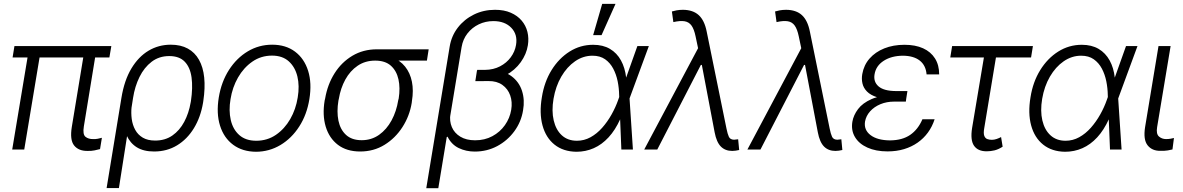

<svg xmlns="http://www.w3.org/2000/svg" viewBox="-20 -789 6239 1013"><path d="M567.4 -545.9 557.1 -485.8H46.4L56.2 -545.9ZM198.7 -545.9 107.9 0H44.4L135.3 -545.9ZM429.2 -545.9H491.7L422.4 -122.1Q415.5 -80.1 430.9 -67.4Q446.3 -54.7 472.2 -55.2Q483.9 -54.7 495.6 -56.9Q507.3 -59.1 517.6 -62L507.8 -2.4Q495.1 1 479 4.4Q462.9 7.8 441.9 7.3Q394.5 7.8 371.1 -21.5Q347.7 -50.8 358.9 -119.6Z M542.5 203.1 620.6 -272.5Q635.7 -365.2 673.1 -427.5Q710.4 -489.7 763.7 -521.5Q816.9 -553.2 880.9 -553.2Q933.6 -553.2 970.9 -532.7Q1008.3 -512.2 1030 -473.4Q1051.8 -434.6 1057.4 -379.9Q1063 -325.2 1052.7 -256.3L1051.3 -247.1Q1038.6 -170.9 1003.2 -112.8Q967.8 -54.7 914.3 -22.2Q860.8 10.3 793 10.3Q737.8 10.3 702.1 -11.7Q666.5 -33.7 647.9 -75.2Q629.4 -116.7 624.5 -174.3L674.3 -225.1Q670.9 -192.9 675 -161.4Q679.2 -129.9 693.4 -104Q707.5 -78.1 733.4 -62.7Q759.3 -47.4 798.8 -47.4Q851.1 -47.4 889.4 -74Q927.7 -100.6 951.9 -146Q976.1 -191.4 985.8 -247.6L987.3 -255.4Q998 -326.7 990.7 -380.1Q983.4 -433.6 954.8 -463.4Q926.3 -493.2 873 -493.2Q819.3 -493.2 780 -463.1Q740.7 -433.1 716.1 -383.1Q691.4 -333 682.1 -272.9L607.4 203.1Z M1331.1 11.7Q1259.3 11.2 1210.2 -25.1Q1161.1 -61.5 1140.9 -126Q1120.6 -190.4 1134.3 -274.9Q1147.9 -357.4 1188.2 -420.2Q1228.5 -482.9 1287.4 -518.1Q1346.2 -553.2 1416 -553.2Q1487.8 -553.2 1536.6 -516.6Q1585.4 -480 1605.7 -415.3Q1626 -350.6 1612.3 -266.1Q1599.1 -184.1 1558.8 -121.6Q1518.6 -59.1 1459.7 -23.9Q1400.9 11.2 1331.1 11.7ZM1332 -46.4Q1390.1 -46.4 1435.8 -77.6Q1481.4 -108.9 1511.2 -160.6Q1541 -212.4 1550.8 -274.9Q1561 -335.4 1549.1 -385.3Q1537.1 -435.1 1503.7 -465.3Q1470.2 -495.6 1415 -495.6Q1357.4 -495.6 1311.5 -463.9Q1265.6 -432.1 1235.8 -380.1Q1206.1 -328.1 1196.3 -266.1Q1186 -206.1 1197.5 -156Q1209 -106 1242.7 -76.2Q1276.4 -46.4 1332 -46.4Z M1692.9 -258.8 1695.3 -268.6Q1708 -343.3 1745.1 -402.1Q1782.2 -460.9 1839.4 -494.9Q1896.5 -528.8 1968.3 -528.8Q1981.9 -527.3 1992.4 -520.3Q2002.9 -513.2 2015.9 -504.2Q2028.8 -495.1 2048.3 -486.8Q2090.8 -470.7 2117.4 -437.5Q2144 -404.3 2153.3 -357.9Q2162.6 -311.5 2153.3 -255.4L2152.3 -246.6Q2141.1 -177.2 2103.5 -118.7Q2065.9 -60.1 2008.8 -24.9Q1951.7 10.3 1880.4 10.3Q1809.1 10.3 1762.9 -24.9Q1716.8 -60.1 1698.5 -120.8Q1680.2 -181.6 1692.9 -258.8ZM1767.6 -267.1 1765.6 -258.3Q1755.9 -199.7 1765.6 -152.3Q1775.4 -105 1805.9 -77.1Q1836.4 -49.3 1888.2 -49.3Q1939.9 -49.3 1980 -77.6Q2020 -106 2045.9 -153.8Q2071.8 -201.7 2081.1 -260.3L2083.5 -269Q2092.3 -325.2 2082.3 -370.4Q2072.3 -415.5 2042.2 -442.4Q2012.2 -469.2 1959.5 -469.2Q1906.7 -469.2 1866.9 -442.1Q1827.1 -415 1802 -369.4Q1776.9 -323.7 1767.6 -267.1ZM2241.7 -528.8 2232.4 -469.2H1958.5L1968.3 -528.8Z M2496.6 -417.5H2568.8Q2637.2 -417.5 2678 -387.5Q2718.8 -357.4 2734.1 -309.6Q2749.5 -261.7 2739.7 -207Q2730 -146 2693.6 -96.4Q2657.2 -46.9 2603.3 -18.1Q2549.3 10.7 2484.9 10.7Q2439 10.7 2400.4 -7.8Q2361.8 -26.4 2341.3 -67.9L2335.4 -64.9L2356.4 -187.5Q2350.6 -149.9 2364 -118.4Q2377.4 -86.9 2408.7 -67.9Q2439.9 -48.8 2486.8 -48.8Q2537.6 -48.8 2577.9 -70.6Q2618.2 -92.3 2644 -128.9Q2669.9 -165.5 2677.2 -209.5Q2684.1 -251 2671.9 -285.6Q2659.7 -320.3 2630.4 -341.1Q2601.1 -361.8 2557.6 -361.3L2487.8 -360.8ZM2591.8 -737.3Q2639.6 -737.3 2674.8 -721.9Q2710 -706.5 2732.2 -680.4Q2754.4 -654.3 2762.7 -620.8Q2771 -587.4 2765.1 -550.3Q2757.8 -503.4 2727.5 -460.9Q2697.3 -418.5 2647.5 -391.6Q2597.7 -364.7 2529.8 -364.7H2488.3L2498 -420.4H2539.6Q2583.5 -420.9 2618.2 -439Q2652.8 -457 2674.8 -486.8Q2696.8 -516.6 2702.6 -551.8Q2711.9 -606.9 2677.7 -642.3Q2643.6 -677.7 2583 -677.7Q2541.5 -677.7 2506.1 -660.6Q2470.7 -643.6 2446.5 -612.8Q2422.4 -582 2415.5 -541L2292.5 204.1H2229L2352.5 -543Q2361.8 -599.6 2395.5 -643.3Q2429.2 -687 2480.2 -712.2Q2531.2 -737.3 2591.8 -737.3Z M3021 11.7Q2951.7 10.7 2905.8 -25.9Q2859.9 -62.5 2842.3 -127.2Q2824.7 -191.9 2838.9 -275.9Q2851.6 -356.9 2890.1 -419.2Q2928.7 -481.4 2985.4 -517.1Q3042 -552.7 3109.4 -552.7Q3161.6 -552.7 3198.2 -531Q3234.9 -509.3 3256.3 -470.2Q3277.8 -431.2 3283.7 -378.4L3308.6 -380.4L3301.3 -272.5L3319.3 0H3258.3L3246.6 -287.6Q3246.1 -323.7 3238.8 -360.1Q3231.4 -396.5 3215.3 -427Q3199.2 -457.5 3172.6 -476.3Q3146 -495.1 3106 -495.1Q3056.6 -495.1 3013.9 -465.6Q2971.2 -436 2941.4 -384.8Q2911.6 -333.5 2900.4 -267.6Q2889.6 -203.6 2901.4 -153.6Q2913.1 -103.5 2944.3 -75Q2975.6 -46.4 3023.9 -46.4Q3062 -46.4 3095.7 -64.9Q3129.4 -83.5 3157.2 -115Q3185.1 -146.5 3206.5 -184.8Q3228 -223.1 3241.7 -262.2L3342.8 -545.9H3403.3L3302.2 -271.5L3272.5 -162.6L3252.4 -160.6Q3226.1 -102.5 3190.7 -64.2Q3155.3 -25.9 3112.5 -7.1Q3069.8 11.7 3021 11.7ZM3109.4 -603.5 3157.2 -768.6H3227.5L3153.8 -603.5Z M3843.3 7.3Q3806.2 7.3 3783.2 -15.9Q3760.3 -39.1 3750.5 -90.8L3678.7 -468.8L3667.5 -513.7L3649.9 -597.2Q3642.1 -634.8 3628.7 -653.8Q3615.2 -672.9 3592 -676.8Q3568.8 -680.7 3532.7 -672.4L3524.9 -728.5Q3533.7 -731.4 3549.6 -734.4Q3565.4 -737.3 3583.5 -737.3Q3636.2 -736.8 3666.5 -709.2Q3696.8 -681.6 3708.5 -622.6L3813 -110.4Q3818.4 -83 3825.4 -67.6Q3832.5 -52.2 3853 -51.8Q3863.3 -52.7 3874.5 -54.2L3879.9 2.4Q3870.6 4.4 3861.6 5.9Q3852.5 7.3 3843.3 7.3ZM3378.9 0 3681.2 -568.8 3689 -446.3H3677.7L3447.8 0Z M4387.7 7.3Q4350.6 7.3 4327.6 -15.9Q4304.7 -39.1 4294.9 -90.8L4223.1 -468.8L4211.9 -513.7L4194.3 -597.2Q4186.5 -634.8 4173.1 -653.8Q4159.7 -672.9 4136.5 -676.8Q4113.3 -680.7 4077.1 -672.4L4069.3 -728.5Q4078.1 -731.4 4094 -734.4Q4109.9 -737.3 4127.9 -737.3Q4180.7 -736.8 4210.9 -709.2Q4241.2 -681.6 4252.9 -622.6L4357.4 -110.4Q4362.8 -83 4369.9 -67.6Q4377 -52.2 4397.5 -51.8Q4407.7 -52.7 4418.9 -54.2L4424.3 2.4Q4415 4.4 4406 5.9Q4397 7.3 4387.7 7.3ZM3923.3 0 4225.6 -568.8 4233.4 -446.3H4222.2L3992.2 0Z M4702.1 -287.1H4763.7L4759.3 -252.9H4697.3Q4658.2 -252.9 4625.2 -239.3Q4592.3 -225.6 4570.8 -201.7Q4549.3 -177.7 4543.9 -147.5Q4537.1 -103.5 4573 -76.2Q4608.9 -48.8 4675.8 -48.3Q4740.7 -48.8 4782.2 -77.4Q4823.7 -106 4846.7 -159.7H4911.1Q4898.4 -120.6 4875.7 -89.6Q4853 -58.6 4821.3 -36.4Q4789.6 -14.2 4749.8 -2.2Q4710 9.8 4662.6 9.8Q4601.1 9.8 4556.6 -10.3Q4512.2 -30.3 4491 -65.7Q4469.7 -101.1 4477.1 -146.5Q4482.9 -181.2 4507.1 -213.4Q4531.2 -245.6 4578.9 -266.4Q4626.5 -287.1 4702.1 -287.1ZM4760.7 -264.6H4698.7Q4643.1 -264.6 4607.9 -275.9Q4572.8 -287.1 4554.2 -306.2Q4535.6 -325.2 4530.3 -348.9Q4524.9 -372.6 4529.3 -397.9Q4537.6 -445.8 4567.9 -480.2Q4598.1 -514.6 4645.5 -533.7Q4692.9 -552.7 4752 -552.7Q4809.6 -552.7 4850.3 -534.2Q4891.1 -515.6 4913.1 -480.7Q4935.1 -445.8 4935.1 -396.5H4868.7Q4864.7 -444.3 4832.5 -469.5Q4800.3 -494.6 4743.7 -495.1Q4683.6 -494.6 4642.6 -468.3Q4601.6 -441.9 4594.2 -397Q4587.4 -357.4 4615.2 -333.3Q4643.1 -309.1 4706.1 -308.6H4767.6Z M5429.7 -545.9 5419.9 -485.8H4993.7L5003.4 -545.9ZM5181.2 -545.9H5244.6L5172.9 -112.8Q5168 -85.4 5173.1 -72.3Q5178.2 -59.1 5189.2 -55.2Q5200.2 -51.3 5212.9 -51.3Q5225.6 -51.3 5238.8 -55.9Q5252 -60.5 5261.7 -65.9L5270 -15.1Q5247.6 -0.5 5226.8 4.4Q5206.1 9.3 5185.5 9.3Q5139.2 9.3 5118.9 -20.3Q5098.6 -49.8 5108.9 -114.3Z M5599.1 11.7Q5529.8 10.7 5483.9 -25.9Q5438 -62.5 5420.4 -127.2Q5402.8 -191.9 5417 -275.9Q5429.7 -356.9 5468.3 -419.2Q5506.8 -481.4 5563.5 -517.1Q5620.1 -552.7 5687.5 -552.7Q5739.7 -552.7 5776.4 -531Q5813 -509.3 5834.5 -470.2Q5856 -431.2 5861.8 -378.4L5886.7 -380.4L5879.4 -272.5L5897.5 0H5836.4L5824.7 -287.6Q5824.2 -323.7 5816.9 -360.1Q5809.6 -396.5 5793.5 -427Q5777.3 -457.5 5750.7 -476.3Q5724.1 -495.1 5684.1 -495.1Q5634.8 -495.1 5592 -465.6Q5549.3 -436 5519.5 -384.8Q5489.7 -333.5 5478.5 -267.6Q5467.8 -203.6 5479.5 -153.6Q5491.2 -103.5 5522.5 -75Q5553.7 -46.4 5602.1 -46.4Q5640.1 -46.4 5673.8 -64.9Q5707.5 -83.5 5735.4 -115Q5763.2 -146.5 5784.7 -184.8Q5806.2 -223.1 5819.8 -262.2L5920.9 -545.9H5981.4L5880.4 -271.5L5850.6 -162.6L5830.6 -160.6Q5804.2 -102.5 5768.8 -64.2Q5733.4 -25.9 5690.7 -7.1Q5647.9 11.7 5599.1 11.7Z M6092.3 -545.9H6156.2L6085 -118.2Q6079.1 -82.5 6094.7 -68.8Q6110.4 -55.2 6132.3 -55.2Q6145.5 -55.2 6157.5 -57.4Q6169.4 -59.6 6173.8 -61L6166 -0.5Q6157.2 2 6141.4 4.6Q6125.5 7.3 6102.1 6.8Q6058.1 7.3 6034.7 -22.5Q6011.2 -52.2 6021.5 -118.2Z"/></svg>

Font: Inter Tight Light
Style: Italic
Weight: 300
Italic angle: -9.39999°
Designer: Rasmus Andersson
Foundry: rsms
Version: Version 3.004